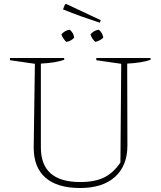

<svg xmlns="http://www.w3.org/2000/svg" viewBox="-20 -935 807 963"><path d="M382 8Q268 8 208.5 -43.5Q149 -95 149 -195L155 -615L30 -633V-644H302V-635Q260 -620 185 -616V-195Q185 -22 382 -22Q456 -22 502.5 -45Q549 -68 584 -120L588 -615L463 -633V-644H735V-635Q693 -620 618 -616L619 -205Q619 -104 557 -48Q495 8 382 8ZM481 -821Q435 -836 388.5 -852.5Q342 -869 296 -888L306 -913L312 -915L485 -834ZM312 -725Q304 -733 297.5 -743Q291 -753 288 -763Q306 -783 330 -786Q349 -770 352 -746Q336 -728 312 -725ZM458 -725Q440 -741 434 -763Q451 -783 476 -786Q495 -769 498 -746Q491 -739 480 -733Q469 -727 458 -725Z"/></svg>

Font: Piazzolla Thin
Style: Regular
Weight: 100
Designer: Juan Pablo del Peral
Foundry: Huerta Tipografica
Version: Version 1.330